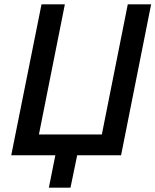

<svg xmlns="http://www.w3.org/2000/svg" viewBox="-20 -718 719 888"><path d="M206 150 236 0H32L172 -698H280L160 -96H451L571 -698H679L540 0H337L306 150Z"/></svg>

Font: IBM Plex Sans Medium
Style: Italic
Weight: 500
Italic angle: -11.31°
Designer: Mike Abbink, Paul van der Laan, Pieter van Rosmalen
Foundry: Bold Monday
Version: Version 3.201